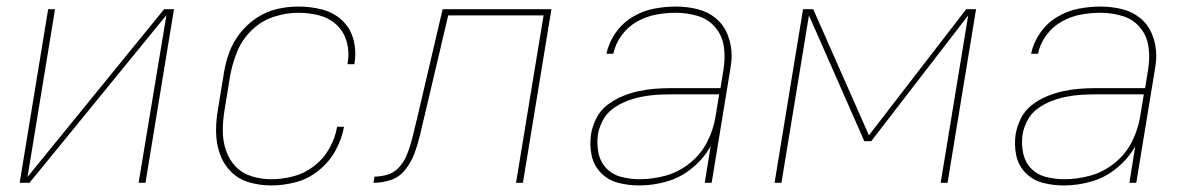

<svg xmlns="http://www.w3.org/2000/svg" viewBox="-20 -558 3640 586"><path d="M40 0H70L488 -512L403 0H424L511 -530H481L64 -18L148 -530H127Z M808 8Q845 8 883 -2Q921 -12 953 -38Q985 -64 1004 -98.5Q1023 -133 1030 -171H1009Q1003 -137 985.5 -105.5Q968 -74 939 -51.5Q910 -29 876 -20Q842 -11 808 -11Q777 -11 748 -20Q719 -29 699 -50Q679 -71 669.5 -99.5Q660 -128 660 -158.5Q660 -189 665 -220L683 -330Q690 -367 705 -403Q720 -439 749.5 -467Q779 -495 816.5 -507Q854 -519 890 -519Q923 -519 954 -511Q985 -503 1007.5 -482Q1030 -461 1038.5 -429.5Q1047 -398 1041 -365V-362H1062V-366Q1068 -403 1058.5 -438Q1049 -473 1023.5 -496.5Q998 -520 963 -529Q928 -538 890 -538Q858 -538 825.5 -530.5Q793 -523 763.5 -503.5Q734 -484 712.5 -456.5Q691 -429 679.5 -397.5Q668 -366 663 -333L645 -223Q639 -189 639.5 -154.5Q640 -120 651 -88.5Q662 -57 685 -34Q708 -11 740.5 -1.5Q773 8 808 8Z M1120 0Q1147 0 1173.5 -9Q1200 -18 1218 -41.5Q1236 -65 1245.5 -91Q1255 -117 1261.5 -144Q1268 -171 1274 -197L1348 -511H1639L1555 0H1576L1663 -530H1331L1254 -201Q1249 -182 1244.5 -162Q1240 -142 1234.5 -122.5Q1229 -103 1221 -83.5Q1213 -64 1198 -47.5Q1183 -31 1163 -25Q1143 -19 1123 -19Z M1931 8Q1973 8 2015 -4Q2057 -16 2092.5 -45Q2128 -74 2149 -112L2131 0H2152L2208 -341Q2210 -353 2211.5 -364.5Q2213 -376 2213 -388Q2213 -421 2201 -451.5Q2189 -482 2165 -502Q2141 -522 2109 -530Q2077 -538 2043 -538Q2010 -538 1976 -531.5Q1942 -525 1911 -506.5Q1880 -488 1859 -458Q1838 -428 1831 -394H1852Q1858 -424 1877.5 -450.5Q1897 -477 1925 -492.5Q1953 -508 1983 -513.5Q2013 -519 2043 -519Q2078 -519 2110.5 -509Q2143 -499 2164 -473.5Q2185 -448 2189.5 -414Q2194 -380 2188 -345L2179 -289H2027Q2002 -289 1977.5 -287Q1953 -285 1928 -279.5Q1903 -274 1879 -264Q1855 -254 1833.5 -237.5Q1812 -221 1800 -197Q1788 -173 1784 -149Q1779 -116 1785.5 -84.5Q1792 -53 1814 -30.5Q1836 -8 1867 0Q1898 8 1931 8ZM1932 -11Q1904 -11 1876.5 -18Q1849 -25 1830.5 -44.5Q1812 -64 1806.5 -92Q1801 -120 1805 -148Q1809 -170 1820 -191Q1831 -212 1851 -226.5Q1871 -241 1893 -249.5Q1915 -258 1937.5 -262.5Q1960 -267 1982 -268.5Q2004 -270 2027 -270H2175L2164 -203Q2158 -164 2139 -126Q2120 -88 2086 -60.5Q2052 -33 2012 -22Q1972 -11 1932 -11Z M2344 0H2365L2449 -511L2618 -127H2639L2935 -511L2851 0H2872L2959 -530H2929L2632 -145L2462 -530H2431Z M3227 8Q3269 8 3311 -4Q3353 -16 3388.5 -45Q3424 -74 3445 -112L3427 0H3448L3504 -341Q3506 -353 3507.5 -364.5Q3509 -376 3509 -388Q3509 -421 3497 -451.5Q3485 -482 3461 -502Q3437 -522 3405 -530Q3373 -538 3339 -538Q3306 -538 3272 -531.5Q3238 -525 3207 -506.5Q3176 -488 3155 -458Q3134 -428 3127 -394H3148Q3154 -424 3173.5 -450.5Q3193 -477 3221 -492.5Q3249 -508 3279 -513.5Q3309 -519 3339 -519Q3374 -519 3406.5 -509Q3439 -499 3460 -473.5Q3481 -448 3485.5 -414Q3490 -380 3484 -345L3475 -289H3323Q3298 -289 3273.5 -287Q3249 -285 3224 -279.5Q3199 -274 3175 -264Q3151 -254 3129.5 -237.5Q3108 -221 3096 -197Q3084 -173 3080 -149Q3075 -116 3081.5 -84.5Q3088 -53 3110 -30.5Q3132 -8 3163 0Q3194 8 3227 8ZM3228 -11Q3200 -11 3172.5 -18Q3145 -25 3126.5 -44.5Q3108 -64 3102.5 -92Q3097 -120 3101 -148Q3105 -170 3116 -191Q3127 -212 3147 -226.5Q3167 -241 3189 -249.5Q3211 -258 3233.5 -262.5Q3256 -267 3278 -268.5Q3300 -270 3323 -270H3471L3460 -203Q3454 -164 3435 -126Q3416 -88 3382 -60.5Q3348 -33 3308 -22Q3268 -11 3228 -11Z"/></svg>

Font: Iosevka Sparkle Thin Oblique
Style: Regular
Weight: 100
Italic angle: -9°
Designer: Belleve Invis
Foundry: Belleve Invis
Version: Version 4.5.0; ttfautohint (v1.8.3)